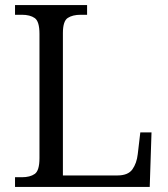

<svg xmlns="http://www.w3.org/2000/svg" viewBox="-20 -734 658 754"><path d="M39 0V-38H66Q98 -38 116.5 -51Q135 -64 135 -113V-601Q135 -650 116.5 -663Q98 -676 66 -676H39V-714H322V-676H297Q265 -676 246 -663.5Q227 -651 227 -604V-45H441Q483 -45 500 -69Q517 -93 521 -129L531 -214H575L568 0Z"/></svg>

Font: Noto Serif Hentaigana
Style: Regular
Weight: 400
Designer: Kazuhiro Yamada
Foundry: nipponia
Version: Version 1.000; ttfautohint (v1.8.4.7-5d5b)